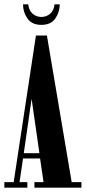

<svg xmlns="http://www.w3.org/2000/svg" viewBox="-23 -864 395 884"><path d="M-3 0V-25.5H40L142.5 -700.5H193L307 -25.5H352V0H135.5V-25.5H177.5L161.5 -134.5H83L67 -25.5H103V0ZM86.5 -158.5H158.5L122.5 -409ZM167.5 -749.5Q123.5 -749.5 103.2 -779Q83 -808.5 83 -844H107Q110 -816 127 -801Q144 -786 167.5 -786Q191 -786 208.2 -801Q225.5 -816 228 -844H252Q252 -808.5 231.8 -779Q211.5 -749.5 167.5 -749.5Z"/></svg>

Font: Imbue 50pt
Style: Bold
Weight: 700
Designer: Tyler Finck
Foundry: Etcetera Type Company
Version: Version 1.102; ttfautohint (v1.8.3)